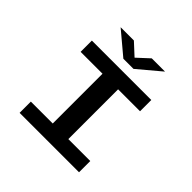

<svg xmlns="http://www.w3.org/2000/svg" viewBox="-220 -1109 1315 1315"><g transform="rotate(45 437.5 -452.0)"><path d="M149.5 0V-109H361.5V-591H149.5V-700H725V-591H512.5V-109H725V0ZM224 -904H352.5L439 -824L525.5 -904H654L488 -764.5H390Z"/></g></svg>

Font: Trispace SemiExpanded SemiBold
Style: Regular
Weight: 600
Width: 6
Designer: Tyler Finck
Foundry: Etcetera Type Company
Version: Version 1.210; ttfautohint (v1.8.3)